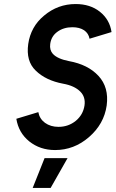

<svg xmlns="http://www.w3.org/2000/svg" viewBox="-20 -732 573 952"><path d="M142 200H231L315 52H201ZM355 -712Q267 -712 199 -655Q165 -627 145.5 -591.5Q126 -556 120 -514Q108 -429 157 -382Q207 -333 293 -317Q349 -307 378 -278Q405 -251 399 -209Q392 -163 356 -133Q319 -103 270 -103Q231 -103 203 -123Q176 -143 170 -176L61 -143Q72 -74 125 -31Q179 12 253 12Q347 12 421 -52Q496 -117 509 -209Q521 -299 468 -356Q416 -412 322 -429Q265 -440 242 -465Q225 -484 229 -514Q234 -552 264 -574Q295 -597 339 -597Q374 -597 397 -582Q419 -567 424 -540L533 -573Q524 -635 475 -674Q427 -712 355 -712Z"/></svg>

Font: Unageo
Style: SemiBold-Italic
Weight: 600
Designer: Richard Sepsi
Foundry: Richard Sepsi
Version: Version 2.000